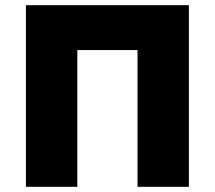

<svg xmlns="http://www.w3.org/2000/svg" viewBox="-20 -720 828 740"><path d="M510 -527H278V0H80V-700H708V0H510Z"/></svg>

Font: Jost* Heavy
Style: Regular
Weight: 800
Version: Version 3.7